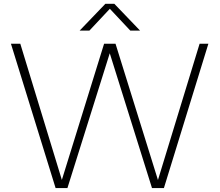

<svg xmlns="http://www.w3.org/2000/svg" viewBox="-20 -964 1125 984"><path d="M265 0 36 -740H84L297 -42L513.5 -740H572L789.5 -41.5L1003 -740H1048L820 0H759L542.5 -691L325.5 0ZM388 -807 520 -944.5H566L698 -807H648L543 -919L438 -807Z"/></svg>

Font: Encode Sans Semi Expanded ExtraLight
Style: Regular
Weight: 200
Width: 6
Designer: Multiple Designers
Foundry: Impallari Type
Version: Version 3.000; ttfautohint (v1.8.3) -l 8 -r 50 -G 200 -x 14 